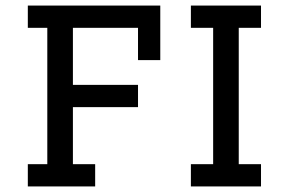

<svg xmlns="http://www.w3.org/2000/svg" viewBox="-20 -670 1028 690"><path d="M80 -650H556V-454H476V-570H242V-365H476V-285H242V-80H322V0H80V-80H150V-570H80ZM666 -650H918V-570H838V-80H918V0H666V-80H746V-570H666Z"/></svg>

Font: Graduate
Style: Regular
Weight: 400
Version: Version 1.001